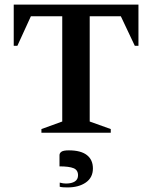

<svg xmlns="http://www.w3.org/2000/svg" viewBox="-20 -580 664 839"><path d="M161 0V-16L252 -49V-509H115L56 -380H40V-560H585V-380H569L508 -509H372V-49L464 -16V0ZM275 239Q267 239 257.5 238.5Q248 238 241 236V218Q248 220 255.5 221Q263 222 268 222Q293 222 307 213Q321 204 321 186Q321 163 301.5 155Q282 147 240 147V98Q240 89 248.5 83Q257 77 281 77Q333 77 359.5 97.5Q386 118 386 156Q386 196 355 217.5Q324 239 275 239Z"/></svg>

Font: Spectral SC SemiBold
Style: Regular
Weight: 600
Designer: Jean-Baptiste Levee
Foundry: Production Type
Version: Version 2.001